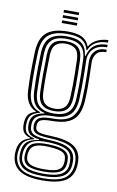

<svg xmlns="http://www.w3.org/2000/svg" viewBox="-97 -766 601 986"><g transform="rotate(10 204.0 -273.0)"><path d="M195.3 168.5Q117.5 168.5 78.6 144.1Q39.7 119.6 35.3 68.1Q34.7 61.1 35 53.9Q35.4 46.6 36.1 39.2Q39 10 53.8 -7.4Q68.6 -24.8 96.6 -32.5V-35.9Q75.5 -42.2 65.1 -54.1Q54.6 -66 52.6 -87.3Q52.2 -92.3 52.2 -98.5Q52.2 -104.8 52.6 -109.9Q54.1 -133.9 64.8 -149.2Q75.5 -164.6 102.2 -172V-175.4Q79 -183.4 63 -208Q47 -232.5 44.8 -272Q43.6 -295.9 43 -320.1Q42.4 -344.4 42.4 -369.5Q42.4 -394.6 43 -420.9Q43.6 -447.1 44.6 -474.8Q47.5 -545.8 83.3 -576.6Q119 -607.4 194.3 -607.4Q244.7 -607.4 270.3 -593.1Q295.9 -578.9 305.4 -550.7H308.8Q318.3 -568 335.1 -579Q351.9 -590 371.1 -595.2Q390.3 -600.4 406 -600V-586.9Q365.9 -587.3 341 -571.1Q316.2 -554.9 307.5 -530.3H303.6Q295.6 -563.1 270.6 -578.9Q245.6 -594.8 194.3 -594.8Q127.6 -594.8 95.2 -567.1Q62.9 -539.4 60.4 -475.3Q59 -437.1 58.4 -403.9Q57.8 -370.6 58.3 -338.9Q58.8 -307.3 60.4 -273.4Q62.6 -229.7 79.9 -206Q97.1 -182.4 125.1 -175V-171.6Q93.4 -164 80.4 -149.7Q67.5 -135.5 65.9 -110.1Q65.6 -104.1 65.6 -98.5Q65.6 -92.9 66 -87Q67.6 -65.9 78.7 -54.9Q89.8 -43.9 118.4 -36.1V-32.5Q84.1 -25.2 68.6 -8.6Q53.2 8 49.7 39.2Q48.6 47.2 47.9 53Q47.3 58.8 48.2 68.1Q52.8 113.7 86.7 135.3Q120.5 157 195.3 157Q271.9 157 306.9 134.9Q341.9 112.9 346.5 64Q347.4 55 347.3 48.4Q347.2 41.8 346 32.9Q341.2 -9.8 306.7 -29.5Q272.2 -49.2 197.8 -51.6Q165.5 -52.8 146.2 -56.6Q126.8 -60.4 117.5 -67.8Q108.3 -75.2 106 -86.9Q105.1 -91.4 104.7 -98.9Q104.4 -106.5 104.9 -110.3Q108.6 -135.7 128.5 -144.9Q148.4 -154.1 194.5 -153.8Q264.5 -153.4 294.1 -183.8Q323.7 -214.2 326.7 -273.8Q328.4 -310.2 328.7 -339.2Q329 -368.2 328.4 -399.6Q327.9 -431 326.6 -474.3Q325.8 -508.3 346.2 -529.7Q366.6 -551 406 -550V-537.1Q371.5 -537.7 355.8 -519Q340.2 -500.3 341 -471.5Q342 -436.2 342.8 -405.2Q343.5 -374.2 343.5 -342.4Q343.4 -310.7 341.5 -273.3Q337.9 -202.7 303.2 -171.9Q268.5 -141.1 194.3 -141.1Q168.4 -141.1 152.3 -138.4Q136.2 -135.7 128.3 -128.6Q120.4 -121.5 119 -108.1Q118.9 -106.8 118.8 -100.5Q118.8 -94.2 119.4 -91.1Q121.4 -81.2 129.3 -75.7Q137.1 -70.1 153.7 -67.5Q170.2 -65 198 -64.1Q278.9 -61.7 317.6 -38.6Q356.4 -15.5 360.4 33.4Q361 41.7 361.1 49.1Q361.2 56.6 360.6 64.1Q356.3 118 317.1 143.3Q277.8 168.5 195.3 168.5ZM195.3 133.6Q240.1 133.6 266.8 125.5Q293.6 117.4 306 102.2Q318.4 86.9 319.6 65.5Q320.2 55.2 320.1 48.6Q319.9 42 318.9 33.1Q316.9 13.7 304.4 0.5Q292 -12.7 266 -20.2Q240 -27.7 197.2 -29.7Q136.8 -32.6 108.5 -16.2Q80.2 0.2 74.5 39.6Q73.4 46.7 73 53.3Q72.6 60 73.6 69.1Q77.3 103.7 106.3 118.7Q135.4 133.6 195.3 133.6ZM195.3 122.4Q139.8 122.4 114.4 109.8Q89.1 97.1 85.9 68.1Q85.2 61.1 85.5 54.5Q85.9 47.8 87.3 38.9Q92.2 2.9 118.9 -9.2Q145.5 -21.3 198.9 -19.4Q234.1 -18.3 257.2 -12.3Q280.2 -6.4 292 4.8Q303.9 15.9 305.9 33.2Q307.3 44 307.2 50.3Q307.1 56.6 306.2 64.3Q303.2 95.3 277.3 108.9Q251.5 122.4 195.3 122.4ZM195.3 110.5Q227.4 110.5 247.9 106Q268.4 101.5 278.9 91.2Q289.4 80.9 291.4 64.1Q292.5 56.2 292.6 48.7Q292.6 41.2 291.1 33.2Q289.4 20.3 279.6 11.9Q269.8 3.5 249.7 -1.2Q229.6 -5.8 197.4 -7.4Q148.8 -9.9 126.6 1.8Q104.4 13.6 100.7 39.1Q99 46.1 99 54Q98.9 61.9 99.9 68.1Q102.5 89.8 124.6 100.2Q146.6 110.5 195.3 110.5ZM195.3 145.8Q126.5 145.8 95.3 127.6Q64.2 109.4 60.3 68Q59.7 59.8 59.9 53.5Q60.2 47.3 61.2 39.1Q64.5 6.4 83.5 -10.4Q102.5 -27.2 143.6 -32.8V-36.3Q111.3 -40.5 96.1 -52.3Q80.8 -64.1 77.9 -87Q77.3 -93 77.2 -98.8Q77.2 -104.7 77.6 -110.2Q79.1 -137.4 96.3 -152Q113.5 -166.6 147.5 -171.9V-174.9Q114.9 -181.9 96.6 -205.5Q78.2 -229.2 76 -274.5Q74.6 -304 74.1 -335.8Q73.7 -367.5 74.3 -402Q74.9 -436.6 76.1 -474.4Q78.4 -532.8 107.3 -557.5Q136.2 -582.2 194.3 -582.2Q246 -582.2 270.8 -562.9Q295.6 -543.6 301.2 -499.8H304.6Q310.7 -524.4 323.3 -541.1Q335.9 -557.8 356.4 -566.5Q376.9 -575.2 406 -575.5V-562.4Q360.4 -563.2 335.5 -538.5Q310.5 -513.7 311.9 -475.4Q313.1 -439.6 313.4 -405.2Q313.7 -370.8 313.4 -338.2Q313 -305.7 311.6 -275Q308.7 -217.5 280.6 -191.6Q252.6 -165.6 194.1 -166Q165.5 -166.3 143.3 -161.2Q121.1 -156.1 107.9 -144.4Q94.8 -132.7 92.4 -112.6Q91.7 -106.4 91.9 -98.9Q92 -91.5 92.5 -87.6Q96.1 -61.3 121.7 -52.4Q147.2 -43.5 197.6 -41.9Q241.1 -40.5 270.4 -32.3Q299.7 -24.2 315.3 -8.3Q331 7.7 333.7 32.8Q334.5 40 334.7 47.9Q334.9 55.7 334.2 64.1Q330.4 109.3 295.8 127.5Q261.2 145.8 195.3 145.8ZM194.3 -179.9Q243.8 -179.9 268.8 -202.2Q293.8 -224.5 296.1 -274.8Q297.8 -307.8 298.1 -339.4Q298.3 -371.1 297.8 -404.3Q297.3 -437.6 295.9 -475.2Q293.9 -526.7 268.6 -548Q243.2 -569.3 194.3 -569.3Q140.1 -569.3 116.8 -545.7Q93.5 -522.2 91.9 -473.9Q90.2 -416.5 90.1 -371.4Q90 -326.2 91.9 -273Q93.9 -224.5 119.1 -202.2Q144.4 -179.9 194.3 -179.9ZM194.3 -192.6Q150.2 -192.6 129.6 -212.8Q109 -233 107.5 -275.2Q105.8 -322.9 105.9 -370.5Q106 -418.1 107.5 -473.1Q109 -517.8 130 -537.3Q151 -556.7 194.3 -556.7Q236.5 -556.7 257.5 -537.5Q278.4 -518.4 280 -475.3Q281.4 -437 282 -403.5Q282.5 -370.1 282.1 -338.8Q281.7 -307.5 280.3 -275.7Q278.3 -231.9 257.2 -212.3Q236 -192.6 194.3 -192.6ZM194.3 -205.2Q227.4 -205.2 245.1 -222Q262.8 -238.7 264.5 -276.7Q265.9 -306.2 266.3 -337.2Q266.6 -368.2 266.1 -402.3Q265.6 -436.5 264.2 -474.9Q262.9 -512.8 244.7 -528.4Q226.6 -544.1 194.3 -544.1Q160.3 -544.1 142.3 -527.9Q124.3 -511.6 123.1 -472.5Q121.7 -421.5 121.4 -373.4Q121.2 -325.3 123.1 -275.8Q124.7 -238.8 142.2 -222Q159.6 -205.2 194.3 -205.2ZM154.4 -699.8V-713.5H233.6V-699.8ZM154.4 -645V-658.7H233.6V-645ZM154.4 -672.4V-686.1H233.6V-672.4Z"/></g></svg>

Font: Big Shoulders Inline Text Thin
Style: Regular
Weight: 100
Designer: Patric King
Foundry: XO Type Co
Version: Version 2.002